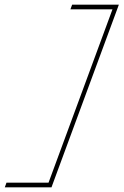

<svg xmlns="http://www.w3.org/2000/svg" viewBox="-20 -688 529 822"><path d="M291.5 -648H281.5L288.8 -668H298.8H478.8H488.8L485.2 -658L204.1 104L200.5 114H190.5H10.5H0.5L7.8 94H17.8H187.8L461.5 -648Z"/></svg>

Font: Nordica Plus
Style: NordicaClassicUltLtCondObl
Weight: 300
Version: Version 1.01